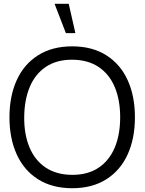

<svg xmlns="http://www.w3.org/2000/svg" viewBox="-20 -980 764 1015"><path d="M30 -360Q30 -471.5 68.4 -556.2Q106.8 -640.8 181.5 -687.9Q256.2 -735 361.7 -735Q467.2 -735 541.8 -687.9Q616.5 -640.8 654.9 -556.2Q693.3 -471.5 693.3 -360Q693.3 -248.5 654.9 -163.8Q616.5 -79.2 541.8 -32.1Q467.2 15 361.7 15Q256.2 15 181.5 -32.1Q106.8 -79.2 68.4 -163.8Q30 -248.5 30 -360ZM615.3 -360Q615.3 -451.2 586.7 -519.6Q558 -588 501.2 -626Q444.5 -664 361.7 -664.3Q279.3 -664.7 222.5 -626.6Q165.7 -588.5 137.2 -520.1Q108.7 -451.7 108 -360Q107.3 -269.2 136 -200.6Q164.7 -132 221.8 -94Q278.8 -56 361.7 -55.7Q444.3 -55.3 501.2 -93.4Q558 -131.5 586.7 -200.1Q615.3 -268.7 615.3 -360ZM268.5 -960 328.2 -805H378.5L343.3 -960Z"/></svg>

Font: Tap Sans
Style: Regular
Weight: 400
Designer: Tap Payments
Foundry: Tap Payments
Version: Version 1.001;Glyphs 3.1.2 (3151)